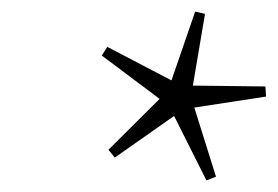

<svg xmlns="http://www.w3.org/2000/svg" viewBox="-20 -710 480 332"><path d="M353.5 -404.5 337 -398 281 -509.5 178.5 -437.5 167.5 -451 256 -539 156 -614 165.5 -629 276.5 -571 317.5 -690 334.5 -686 313.5 -562 439 -560.5 440 -543 316 -524Z"/></svg>

Font: Newsreader 36pt Light
Style: Italic
Weight: 300
Italic angle: -17°
Designer: Hugues Gentile
Foundry: Production Type
Version: Version 1.003